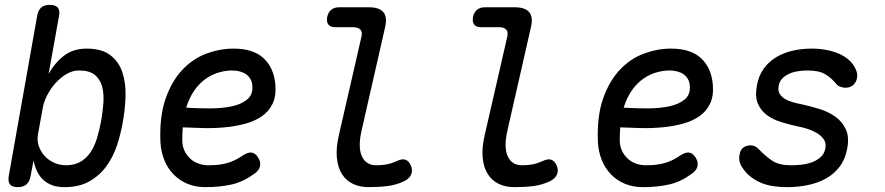

<svg xmlns="http://www.w3.org/2000/svg" viewBox="-20 -760 3640 790"><path d="M53 10Q30 10 21 -1.5Q12 -13 16 -36L133 -695Q137 -718 149.5 -729Q162 -740 185 -740Q208 -740 217.5 -729Q227 -718 223 -695L180 -456Q205 -501 243 -530.5Q281 -560 336 -560Q399 -560 434 -533Q469 -506 483.5 -462.5Q498 -419 496.5 -364.5Q495 -310 485 -256Q477 -210 461.5 -162.5Q446 -115 418 -76.5Q390 -38 348 -14Q306 10 245 10Q216 10 194.5 2Q173 -6 157.5 -20.5Q142 -35 132.5 -55Q123 -75 118 -100L106 -36Q102 -13 89 -1.5Q76 10 53 10ZM252 -80Q285 -80 309.5 -93.5Q334 -107 351 -131.5Q368 -156 378.5 -189.5Q389 -223 396 -262Q403 -300 405.5 -337.5Q408 -375 400 -404.5Q392 -434 370 -452Q348 -470 305 -470Q278 -470 253 -455Q228 -440 207.5 -417Q187 -394 173.5 -367Q160 -340 156 -316L136 -206Q132 -182 139.5 -159.5Q147 -137 162.5 -119.5Q178 -102 201.5 -91Q225 -80 252 -80Z M1040 -115Q1054 -95 1050 -76.5Q1046 -58 1025 -44Q981 -12 933.5 -1Q886 10 825 10Q785 10 752 -3.5Q719 -17 694.5 -42Q670 -67 656 -101.5Q642 -136 640 -178Q636 -282 661.5 -354.5Q687 -427 730.5 -473Q774 -519 829.5 -539.5Q885 -560 941 -560Q1022 -560 1064.5 -520.5Q1107 -481 1113 -412Q1117 -365 1101.5 -333Q1086 -301 1056.5 -281Q1027 -261 987.5 -250.5Q948 -240 904.5 -236Q861 -232 816.5 -233Q772 -234 732 -236Q731 -224 730.5 -211Q730 -198 730 -184Q730 -159 739 -140Q748 -121 762.5 -107.5Q777 -94 796.5 -87Q816 -80 837 -80Q860 -80 878 -82Q896 -84 912.5 -88.5Q929 -93 944 -100Q959 -107 974 -117Q997 -133 1012.5 -132.5Q1028 -132 1040 -115ZM746 -317Q794 -314 844 -314Q894 -314 934 -322.5Q974 -331 998 -351.5Q1022 -372 1018 -409Q1017 -424 1010 -435.5Q1003 -447 992.5 -454.5Q982 -462 967 -466Q952 -470 934 -470Q910 -470 882.5 -462.5Q855 -455 829 -437.5Q803 -420 781.5 -390.5Q760 -361 746 -317Z M1468 -224Q1452 -154 1469 -117Q1486 -80 1528 -80Q1548 -80 1567.5 -83Q1587 -86 1612 -97Q1635 -108 1649 -102.5Q1663 -97 1671 -78Q1679 -58 1671.5 -41.5Q1664 -25 1644 -15Q1611 1 1575 5.5Q1539 10 1497 10Q1461 10 1433 -3Q1405 -16 1387.5 -43Q1370 -70 1366 -111Q1362 -152 1375 -207L1467 -608Q1472 -628 1463 -638Q1454 -648 1434 -648H1360Q1340 -648 1331.5 -658.5Q1323 -669 1326 -689Q1330 -709 1342.5 -719.5Q1355 -730 1375 -730H1499Q1540 -730 1557 -710.5Q1574 -691 1565 -650Z M2068 -224Q2052 -154 2069 -117Q2086 -80 2128 -80Q2148 -80 2167.5 -83Q2187 -86 2212 -97Q2235 -108 2249 -102.5Q2263 -97 2271 -78Q2279 -58 2271.5 -41.5Q2264 -25 2244 -15Q2211 1 2175 5.5Q2139 10 2097 10Q2061 10 2033 -3Q2005 -16 1987.5 -43Q1970 -70 1966 -111Q1962 -152 1975 -207L2067 -608Q2072 -628 2063 -638Q2054 -648 2034 -648H1960Q1940 -648 1931.5 -658.5Q1923 -669 1926 -689Q1930 -709 1942.5 -719.5Q1955 -730 1975 -730H2099Q2140 -730 2157 -710.5Q2174 -691 2165 -650Z M2840 -115Q2854 -95 2850 -76.5Q2846 -58 2825 -44Q2781 -12 2733.5 -1Q2686 10 2625 10Q2585 10 2552 -3.5Q2519 -17 2494.5 -42Q2470 -67 2456 -101.5Q2442 -136 2440 -178Q2436 -282 2461.5 -354.5Q2487 -427 2530.5 -473Q2574 -519 2629.5 -539.5Q2685 -560 2741 -560Q2822 -560 2864.5 -520.5Q2907 -481 2913 -412Q2917 -365 2901.5 -333Q2886 -301 2856.5 -281Q2827 -261 2787.5 -250.5Q2748 -240 2704.5 -236Q2661 -232 2616.5 -233Q2572 -234 2532 -236Q2531 -224 2530.5 -211Q2530 -198 2530 -184Q2530 -159 2539 -140Q2548 -121 2562.5 -107.5Q2577 -94 2596.5 -87Q2616 -80 2637 -80Q2660 -80 2678 -82Q2696 -84 2712.5 -88.5Q2729 -93 2744 -100Q2759 -107 2774 -117Q2797 -133 2812.5 -132.5Q2828 -132 2840 -115ZM2546 -317Q2594 -314 2644 -314Q2694 -314 2734 -322.5Q2774 -331 2798 -351.5Q2822 -372 2818 -409Q2817 -424 2810 -435.5Q2803 -447 2792.5 -454.5Q2782 -462 2767 -466Q2752 -470 2734 -470Q2710 -470 2682.5 -462.5Q2655 -455 2629 -437.5Q2603 -420 2581.5 -390.5Q2560 -361 2546 -317Z M3219 10Q3189 10 3162 6Q3135 2 3112 -7.5Q3089 -17 3069 -32.5Q3049 -48 3034 -71Q3026 -82 3023 -96Q3020 -110 3023 -124Q3027 -146 3040 -154Q3053 -162 3068 -162Q3078 -162 3086.5 -158Q3095 -154 3104 -144Q3131 -116 3158.5 -98Q3186 -80 3234 -80Q3251 -80 3274 -82Q3297 -84 3318.5 -91.5Q3340 -99 3356 -113Q3372 -127 3376 -150Q3380 -172 3369 -187.5Q3358 -203 3339.5 -213.5Q3321 -224 3300 -230.5Q3279 -237 3262 -240Q3230 -247 3196.5 -257Q3163 -267 3137.5 -285Q3112 -303 3099 -332Q3086 -361 3094 -406Q3101 -448 3122 -477Q3143 -506 3173.5 -524.5Q3204 -543 3241.5 -551.5Q3279 -560 3319 -560Q3384 -560 3433 -538.5Q3482 -517 3501 -475Q3506 -464 3507 -455Q3508 -446 3506 -439Q3504 -423 3491.5 -411Q3479 -399 3459 -399Q3450 -399 3438.5 -402.5Q3427 -406 3419 -417Q3399 -441 3374 -455.5Q3349 -470 3303 -470Q3281 -470 3260.5 -466.5Q3240 -463 3224 -455Q3208 -447 3197.5 -435.5Q3187 -424 3184 -407Q3180 -387 3188.5 -373.5Q3197 -360 3211.5 -352Q3226 -344 3244 -339Q3262 -334 3278 -331Q3315 -323 3352 -311.5Q3389 -300 3417 -280Q3445 -260 3460 -228.5Q3475 -197 3466 -149Q3458 -105 3435 -74.5Q3412 -44 3378.5 -25.5Q3345 -7 3304 1.5Q3263 10 3219 10Z"/></svg>

Font: Maple Mono Normal NL
Style: Italic
Weight: 400
Italic angle: -10°
Monospace: yes
Designer: subframe7536
Version: Version 7.000